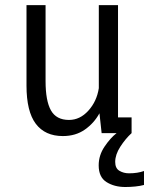

<svg xmlns="http://www.w3.org/2000/svg" viewBox="-20 -520 590 750"><path d="M225.5 11.5Q156 11.5 119.8 -36.5Q83.5 -84.5 83.5 -186V-500H158V-203.5Q158 -126 179 -88.8Q200 -51.5 249.5 -51.5Q292.5 -51.5 325.2 -87.8Q358 -124 366 -175.5V-500H441V-61.5H494V0H377L368.5 -77.5Q347.5 -39 311.5 -13.8Q275.5 11.5 225.5 11.5ZM542.5 148V202.5Q528 206.5 508.5 208.5Q489 210.5 469.5 210.5Q426.5 210.5 396 191.2Q365.5 172 365.5 126Q365.5 86.5 388.5 52.5Q411.5 18.5 435.5 0H494Q470 22 450 53Q430 84 430 112.5Q430 137.5 446.5 147.2Q463 157 484 157Q517.5 157 542.5 148Z"/></svg>

Font: Trispace SemiCondensed Light
Style: Regular
Weight: 300
Width: 4
Designer: Tyler Finck
Foundry: Etcetera Type Company
Version: Version 1.210; ttfautohint (v1.8.3)